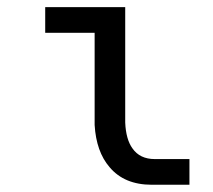

<svg xmlns="http://www.w3.org/2000/svg" viewBox="-20 -510 590 533"><path d="M347.7 -98.1Q368.2 -68.4 409.7 -68.4H505.9V2.9H401.4Q325.2 2.9 284.2 -45.9Q247.1 -88.9 242.7 -163.1V-418.9H105.5V-490.2H327.6V-169.9Q329.6 -123 347.7 -98.1Z"/></svg>

Font: Code New Roman
Style: Regular
Weight: 400
Monospace: yes
Designer: Sam Radian
Foundry: Code New Roman
Version: Version 2.00 November 29, 2014